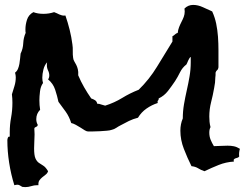

<svg xmlns="http://www.w3.org/2000/svg" viewBox="-20 -726 1012 778"><path d="M952.1 -123Q947.3 -107.4 949.2 -91.8Q946.3 -87.9 942.4 -86.9Q938.5 -85.9 934.6 -84.5Q930.7 -83 928.2 -80.6Q925.8 -78.1 927.7 -71.3Q895.5 -69.3 866.2 -57.6Q836.9 -45.9 808.6 -32.2Q793.9 -37.1 783.2 -43.9Q772.5 -50.8 755.9 -52.7Q739.3 -85.9 725.1 -122.6Q710.9 -159.2 710.9 -196.3Q710.9 -223.6 720.7 -246.1Q720.7 -275.4 725.6 -303.7Q730.5 -332 736.8 -359.9Q743.2 -387.7 748 -416Q752.9 -444.3 752.9 -473.6V-495.1Q751 -495.1 748 -490.7Q745.1 -486.3 742.7 -481Q740.2 -475.6 738.3 -470.7Q736.3 -465.8 735.4 -464.8Q718.8 -452.1 709.5 -433.1Q700.2 -414.1 689.5 -397.5Q675.8 -377 660.6 -357.4Q645.5 -337.9 623 -327.1V-325.2Q623 -320.3 620.1 -318.4Q617.2 -316.4 619.1 -308.6Q594.7 -300.8 573.7 -286.1Q552.7 -271.5 539.1 -249Q519.5 -244.1 502.4 -235.8Q485.4 -227.5 467.8 -217.8Q460 -213.9 451.2 -208Q442.4 -202.1 433.6 -200.2Q425.8 -197.3 412.6 -196.3Q399.4 -195.3 385.3 -194.3Q371.1 -193.4 357.4 -193.4H335.9Q331.1 -193.4 323.2 -198.2Q315.4 -203.1 306.2 -209Q296.9 -214.8 287.1 -220.2Q277.3 -225.6 268.6 -227.5Q260.7 -252.9 246.6 -272.9Q232.4 -293 216.8 -313.5Q211.9 -336.9 203.6 -362.3Q195.3 -387.7 174.8 -404.3Q179.7 -411.1 179.7 -419.9Q179.7 -430.7 174.8 -440.4Q169.9 -450.2 169.9 -461.9Q169.9 -469.7 170.9 -473.6Q160.2 -461.9 155.8 -443.8Q151.4 -425.8 151.4 -411.1Q151.4 -399.4 154.3 -389.6Q144.5 -376 142.1 -355.5Q139.6 -335 139.6 -319.3Q139.6 -299.8 142.6 -281.2Q127 -265.6 127 -243.2Q127 -230.5 132.8 -220.7Q132.8 -216.8 130.9 -214.8Q128.9 -212.9 126.5 -211.9Q124 -210.9 121.6 -209.5Q119.1 -208 119.1 -204.1Q119.1 -199.2 119.6 -193.4Q120.1 -187.5 120.1 -181.6Q120.1 -168 119.1 -153.3Q118.2 -138.7 118.2 -125Q118.2 -96.7 123.5 -84.5Q128.9 -72.3 137.2 -66.4Q145.5 -60.5 155.3 -54.7Q165 -48.8 174.8 -32.2Q171.9 -23.4 164.6 -18.1Q157.2 -12.7 150.9 -7.3Q144.5 -2 139.6 4.9Q134.8 11.7 135.7 24.4H130.9Q118.2 24.4 106.4 28.3Q94.7 32.2 82 32.2Q79.1 32.2 76.2 31.7Q73.2 31.2 70.3 31.2L60.5 25.4Q55.7 22.5 50.8 22.5Q45.9 22.5 38.1 24.4Q24.4 -19.5 17.1 -66.4Q9.8 -113.3 9.8 -158.2Q9.8 -163.1 12.2 -168.5Q14.6 -173.8 19.5 -171.9V-190.4Q19.5 -220.7 24.9 -249.5Q30.3 -278.3 30.3 -309.6Q30.3 -318.4 29.8 -327.1Q29.3 -335.9 28.3 -343.8Q33.2 -360.4 38.6 -377.4Q43.9 -394.5 43.9 -413.1Q43.9 -420.9 41 -431.6Q48.8 -437.5 52.7 -446.8Q56.6 -456.1 58.6 -467.3Q60.5 -478.5 61.5 -489.3Q62.5 -500 63.5 -508.8Q73.2 -528.3 74.2 -550.8Q75.2 -573.2 84 -592.8Q83 -596.7 83 -606.4Q83 -626 89.4 -646Q95.7 -666 115.2 -676.8Q132.8 -669.9 156.2 -669.9Q178.7 -669.9 199.2 -676.8Q205.1 -674.8 210 -672.4Q214.8 -669.9 220.2 -667.5Q225.6 -665 231.4 -663.6Q237.3 -662.1 245.1 -663.1Q254.9 -634.8 262.2 -605.5Q269.5 -576.2 273.4 -545.9Q275.4 -533.2 274.9 -518.6Q274.4 -503.9 276.4 -491.2Q277.3 -483.4 281.2 -477.1Q285.2 -470.7 289.1 -462.9Q293 -455.1 295.4 -445.3Q297.9 -435.5 296.9 -420.9Q307.6 -395.5 320.8 -372.6Q334 -349.6 349.6 -327.1Q358.4 -324.2 365.2 -319.8Q372.1 -315.4 374 -305.7Q382.8 -305.7 389.6 -302.7L406.2 -297.9Q443.4 -309.6 475.1 -329.1Q506.8 -348.6 542 -362.3Q585 -404.3 616.2 -455.6Q647.5 -506.8 678.7 -557.6V-579.1Q684.6 -582 689 -586.4Q693.4 -590.8 700.2 -592.8Q701.2 -604.5 705.6 -615.7Q710 -627 715.3 -637.2Q720.7 -647.5 724.6 -657.7Q728.5 -668 728.5 -679.7Q728.5 -686.5 727.5 -691.4Q742.2 -706.1 762.7 -706.1Q782.2 -706.1 802.2 -696.8Q822.3 -687.5 839.8 -679.7Q850.6 -656.2 856 -630.4Q861.3 -604.5 863.3 -577.1Q865.2 -549.8 865.2 -522.5V-453.1Q864.3 -445.3 859.9 -441.9Q855.5 -438.5 853.5 -431.6V-421.9Q853.5 -417 852.5 -412.1Q852.5 -391.6 847.7 -369.1Q842.8 -340.8 835.4 -312Q828.1 -283.2 828.1 -253.9Q828.1 -243.2 829.1 -232.4Q830.1 -221.7 833 -210.9Q828.1 -202.1 828.1 -188.5Q828.1 -172.9 833.5 -159.7Q838.9 -146.5 846.7 -133.8Q860.4 -133.8 874 -134.8Q887.7 -135.7 902.3 -135.7Q916 -135.7 927.7 -133.3Q939.5 -130.9 952.1 -123Z"/></svg>

Font: RockSalt
Style: Regular
Weight: 400
Designer: Squid
Foundry: Font Diner, Inc DBA Sideshow
Version: Version 1.000